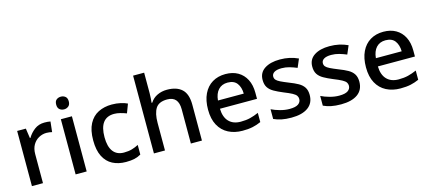

<svg xmlns="http://www.w3.org/2000/svg" viewBox="-57 -1281 4053 1812"><g transform="rotate(-15 1969.5 -375.0)"><path d="M351 -549Q365 -549 381.5 -548Q398 -547 410 -544L399 -443Q388 -446 373 -448Q358 -450 345 -450Q305 -450 269.5 -430.5Q234 -411 212.5 -374Q191 -337 191 -283V0H83V-539H168L182 -443H187Q213 -487 254 -518Q295 -549 351 -549Z M618 -539V0H510V-539ZM565 -745Q589 -745 607.5 -730.5Q626 -716 626 -683Q626 -651 607.5 -636Q589 -621 565 -621Q539 -621 521 -636Q503 -651 503 -683Q503 -716 521 -730.5Q539 -745 565 -745Z M1001 10Q927 10 871 -19Q815 -48 784 -109.5Q753 -171 753 -267Q753 -366 786 -428.5Q819 -491 877 -520Q935 -549 1009 -549Q1055 -549 1094.5 -540Q1134 -531 1160 -518L1127 -431Q1100 -441 1068.5 -449.5Q1037 -458 1008 -458Q864 -458 864 -268Q864 -176 900 -128.5Q936 -81 1005 -81Q1050 -81 1084 -91Q1118 -101 1148 -117V-23Q1119 -6 1085 2Q1051 10 1001 10Z M1383 -560Q1383 -534 1381 -508Q1379 -482 1377 -467H1384Q1410 -508 1453.5 -528.5Q1497 -549 1548 -549Q1643 -549 1693.5 -502Q1744 -455 1744 -351V0H1636V-335Q1636 -460 1527 -460Q1445 -460 1414 -411Q1383 -362 1383 -270V0H1275V-760H1383Z M2119 -549Q2190 -549 2241 -519.5Q2292 -490 2320 -435.5Q2348 -381 2348 -305V-246H1986Q1988 -164 2029.5 -120.5Q2071 -77 2145 -77Q2197 -77 2237.5 -87Q2278 -97 2321 -116V-26Q2281 -8 2239.5 1Q2198 10 2140 10Q2062 10 2002 -21Q1942 -52 1908.5 -113.5Q1875 -175 1875 -266Q1875 -356 1905.5 -419.5Q1936 -483 1991 -516Q2046 -549 2119 -549ZM2118 -466Q2062 -466 2028 -429.5Q1994 -393 1988 -326H2240Q2239 -388 2210 -427Q2181 -466 2118 -466Z M2838 -153Q2838 -73 2780 -31.5Q2722 10 2618 10Q2562 10 2521 1.5Q2480 -7 2446 -23V-118Q2482 -100 2529.5 -87Q2577 -74 2621 -74Q2680 -74 2706.5 -92.5Q2733 -111 2733 -142Q2733 -160 2723 -174.5Q2713 -189 2685.5 -204Q2658 -219 2605 -240Q2554 -261 2518 -281.5Q2482 -302 2463.5 -330.5Q2445 -359 2445 -404Q2445 -475 2501.5 -512Q2558 -549 2651 -549Q2701 -549 2744.5 -539.5Q2788 -530 2829 -511L2794 -429Q2758 -444 2721.5 -454.5Q2685 -465 2646 -465Q2599 -465 2574.5 -450Q2550 -435 2550 -409Q2550 -390 2561.5 -376.5Q2573 -363 2601.5 -349Q2630 -335 2680 -315Q2730 -296 2765.5 -276Q2801 -256 2819.5 -227Q2838 -198 2838 -153Z M3323 -153Q3323 -73 3265 -31.5Q3207 10 3103 10Q3047 10 3006 1.5Q2965 -7 2931 -23V-118Q2967 -100 3014.5 -87Q3062 -74 3106 -74Q3165 -74 3191.5 -92.5Q3218 -111 3218 -142Q3218 -160 3208 -174.5Q3198 -189 3170.5 -204Q3143 -219 3090 -240Q3039 -261 3003 -281.5Q2967 -302 2948.5 -330.5Q2930 -359 2930 -404Q2930 -475 2986.5 -512Q3043 -549 3136 -549Q3186 -549 3229.5 -539.5Q3273 -530 3314 -511L3279 -429Q3243 -444 3206.5 -454.5Q3170 -465 3131 -465Q3084 -465 3059.5 -450Q3035 -435 3035 -409Q3035 -390 3046.5 -376.5Q3058 -363 3086.5 -349Q3115 -335 3165 -315Q3215 -296 3250.5 -276Q3286 -256 3304.5 -227Q3323 -198 3323 -153Z M3662 -549Q3733 -549 3784 -519.5Q3835 -490 3863 -435.5Q3891 -381 3891 -305V-246H3529Q3531 -164 3572.5 -120.5Q3614 -77 3688 -77Q3740 -77 3780.5 -87Q3821 -97 3864 -116V-26Q3824 -8 3782.5 1Q3741 10 3683 10Q3605 10 3545 -21Q3485 -52 3451.5 -113.5Q3418 -175 3418 -266Q3418 -356 3448.5 -419.5Q3479 -483 3534 -516Q3589 -549 3662 -549ZM3661 -466Q3605 -466 3571 -429.5Q3537 -393 3531 -326H3783Q3782 -388 3753 -427Q3724 -466 3661 -466Z"/></g></svg>

Font: Noto Sans NKo Unjoined Medium
Style: Regular
Weight: 500
Designer: Monotype Design Team
Foundry: Monotype Imaging Inc.
Version: Version 2.004